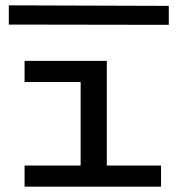

<svg xmlns="http://www.w3.org/2000/svg" viewBox="-20 -699 667 719"><path d="M583 -79V0H72V-79H282V-392H72V-471H380V-79ZM612 -606 13 -607V-679L612 -677Z"/></svg>

Font: BioRhyme Expanded
Style: Regular
Weight: 400
Width: 7
Designer: Aoife Mooney
Foundry: Aoife Mooney Type
Version: Version 1.001